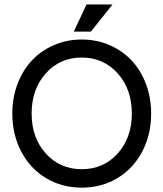

<svg xmlns="http://www.w3.org/2000/svg" viewBox="-20 -842 744 874"><path d="M36.1 -325.2Q36.1 -397.5 59.8 -460Q83.5 -522.5 125.2 -566.9Q167 -611.3 225.6 -636.7Q284.2 -662.1 352.1 -662.1Q419.9 -662.1 478.5 -636.7Q537.1 -611.3 578.9 -566.9Q620.6 -522.5 644.3 -460Q668 -397.5 668 -325.2Q668 -229 627.4 -151.9Q586.9 -74.7 514.6 -31.2Q442.4 12.2 352.1 12.2Q261.7 12.2 189.5 -31.2Q117.2 -74.7 76.7 -151.9Q36.1 -229 36.1 -325.2ZM580.1 -325.2Q580.1 -436 515.6 -508.1Q451.2 -580.1 352.1 -580.1Q252.9 -580.1 188.5 -508.1Q124 -436 124 -325.2Q124 -214.8 188.5 -143.3Q252.9 -71.8 352.1 -71.8Q451.2 -71.8 515.6 -143.3Q580.1 -214.8 580.1 -325.2ZM315.9 -698.2 374 -821.8H492.2L394 -698.2Z"/></svg>

Font: Apfel Grotezk
Style: Regular
Weight: 400
Designer: Luigi Gorlero
Foundry: © 2023, Luigi Gorlero & Collletttivo
Version: Version 2.000;Glyphs 3.2 (3217)